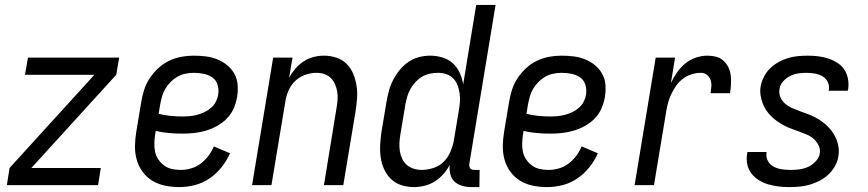

<svg xmlns="http://www.w3.org/2000/svg" viewBox="-20 -755 3540 783"><path d="M8 0 19 -70 365 -450H82L94 -520H466L454 -450L108 -70H391L380 0Z M710 8Q681 8 652.5 2Q624 -4 601 -18Q578 -32 561.5 -54.5Q545 -77 537.5 -104Q530 -131 530.5 -160.5Q531 -190 536 -219L556 -339Q560 -364 568 -389Q576 -414 591 -436.5Q606 -459 626 -477.5Q646 -496 670.5 -507.5Q695 -519 720 -523.5Q745 -528 770 -528Q795 -528 819.5 -525Q844 -522 866 -513Q888 -504 906 -489.5Q924 -475 935.5 -454.5Q947 -434 949 -409.5Q951 -385 947 -360Q943 -336 933 -313Q923 -290 905.5 -272Q888 -254 865.5 -241.5Q843 -229 819 -222Q795 -215 771 -212.5Q747 -210 724 -210Q696 -210 668.5 -212.5Q641 -215 615 -221L613 -208Q610 -190 609.5 -171.5Q609 -153 612.5 -136Q616 -119 626 -104.5Q636 -90 649.5 -80Q663 -70 680.5 -66Q698 -62 717 -62Q737 -62 758.5 -68Q780 -74 798 -87.5Q816 -101 830 -119.5Q844 -138 852 -158L918 -130Q905 -100 883.5 -73Q862 -46 834 -27Q806 -8 774 0Q742 8 710 8ZM724 -280Q739 -280 754.5 -281.5Q770 -283 785 -287Q800 -291 814.5 -298Q829 -305 841.5 -316Q854 -327 861 -341.5Q868 -356 870 -371Q873 -391 867 -410Q861 -429 845.5 -439.5Q830 -450 810.5 -454Q791 -458 771 -458Q754 -458 736.5 -454.5Q719 -451 704 -442.5Q689 -434 676 -421Q663 -408 654 -392.5Q645 -377 640.5 -360.5Q636 -344 633 -328L627 -291Q650 -285 674.5 -282.5Q699 -280 724 -280Z M1008 0 1094 -520H1173L1159 -438Q1170 -458 1184.5 -475Q1199 -492 1218 -504.5Q1237 -517 1258.5 -522.5Q1280 -528 1301 -528Q1327 -528 1351.5 -520Q1376 -512 1393.5 -494.5Q1411 -477 1420.5 -454Q1430 -431 1434 -405.5Q1438 -380 1436 -353.5Q1434 -327 1430 -301L1380 0H1301L1352 -312Q1355 -329 1356.5 -346Q1358 -363 1355.5 -379.5Q1353 -396 1346.5 -411Q1340 -426 1329 -437Q1318 -448 1302.5 -453Q1287 -458 1270 -458Q1247 -458 1223.5 -449.5Q1200 -441 1182.5 -423.5Q1165 -406 1155.5 -383Q1146 -360 1143 -337L1087 0Z M1668 8Q1641 8 1616.5 0Q1592 -8 1574.5 -25Q1557 -42 1546.5 -65Q1536 -88 1532.5 -113.5Q1529 -139 1530.5 -166Q1532 -193 1536 -219L1556 -339Q1560 -362 1566 -384.5Q1572 -407 1583 -428.5Q1594 -450 1609.5 -469Q1625 -488 1645 -502Q1665 -516 1688 -522Q1711 -528 1734 -528Q1760 -528 1784.5 -520.5Q1809 -513 1826.5 -497Q1844 -481 1854.5 -458.5Q1865 -436 1869 -411L1922 -735H2001L1894 -87Q1893 -82 1894 -77Q1895 -72 1897.5 -68.5Q1900 -65 1905 -63.5Q1910 -62 1915 -62H1936L1935 8H1903Q1884 8 1865.5 3Q1847 -2 1834 -14Q1821 -26 1816.5 -45Q1812 -64 1814 -83Q1804 -63 1788.5 -45.5Q1773 -28 1753.5 -15.5Q1734 -3 1711.5 2.5Q1689 8 1668 8ZM1700 -62Q1723 -62 1747.5 -70Q1772 -78 1789.5 -95.5Q1807 -113 1817 -136.5Q1827 -160 1831 -183L1851 -303Q1854 -321 1855.5 -339Q1857 -357 1854.5 -374Q1852 -391 1846 -407Q1840 -423 1828.5 -435Q1817 -447 1800.5 -452.5Q1784 -458 1766 -458Q1750 -458 1733 -454.5Q1716 -451 1701 -442Q1686 -433 1674 -420Q1662 -407 1653.5 -391.5Q1645 -376 1640.5 -360Q1636 -344 1633 -328L1613 -208Q1610 -191 1609 -173.5Q1608 -156 1610.5 -139.5Q1613 -123 1620 -108Q1627 -93 1639 -82.5Q1651 -72 1667 -67Q1683 -62 1700 -62Z M2210 8Q2181 8 2152.5 2Q2124 -4 2101 -18Q2078 -32 2061.5 -54.5Q2045 -77 2037.5 -104Q2030 -131 2030.5 -160.5Q2031 -190 2036 -219L2056 -339Q2060 -364 2068 -389Q2076 -414 2091 -436.5Q2106 -459 2126 -477.5Q2146 -496 2170.5 -507.5Q2195 -519 2220 -523.5Q2245 -528 2270 -528Q2295 -528 2319.5 -525Q2344 -522 2366 -513Q2388 -504 2406 -489.5Q2424 -475 2435.5 -454.5Q2447 -434 2449 -409.5Q2451 -385 2447 -360Q2443 -336 2433 -313Q2423 -290 2405.5 -272Q2388 -254 2365.5 -241.5Q2343 -229 2319 -222Q2295 -215 2271 -212.5Q2247 -210 2224 -210Q2196 -210 2168.5 -212.5Q2141 -215 2115 -221L2113 -208Q2110 -190 2109.5 -171.5Q2109 -153 2112.5 -136Q2116 -119 2126 -104.5Q2136 -90 2149.5 -80Q2163 -70 2180.5 -66Q2198 -62 2217 -62Q2237 -62 2258.5 -68Q2280 -74 2298 -87.5Q2316 -101 2330 -119.5Q2344 -138 2352 -158L2418 -130Q2405 -100 2383.5 -73Q2362 -46 2334 -27Q2306 -8 2274 0Q2242 8 2210 8ZM2224 -280Q2239 -280 2254.5 -281.5Q2270 -283 2285 -287Q2300 -291 2314.5 -298Q2329 -305 2341.5 -316Q2354 -327 2361 -341.5Q2368 -356 2370 -371Q2373 -391 2367 -410Q2361 -429 2345.5 -439.5Q2330 -450 2310.5 -454Q2291 -458 2271 -458Q2254 -458 2236.5 -454.5Q2219 -451 2204 -442.5Q2189 -434 2176 -421Q2163 -408 2154 -392.5Q2145 -377 2140.5 -360.5Q2136 -344 2133 -328L2127 -291Q2150 -285 2174.5 -282.5Q2199 -280 2224 -280Z M2568 0 2654 -520H2733L2716 -416Q2726 -438 2740.5 -459Q2755 -480 2774.5 -496Q2794 -512 2818 -520Q2842 -528 2865 -528Q2884 -528 2901 -523.5Q2918 -519 2930.5 -507.5Q2943 -496 2950.5 -480.5Q2958 -465 2960 -447.5Q2962 -430 2961 -411.5Q2960 -393 2957 -375H2878Q2880 -389 2881 -403Q2882 -417 2877.5 -429.5Q2873 -442 2862.5 -450Q2852 -458 2838 -458Q2819 -458 2800 -452Q2781 -446 2764.5 -433.5Q2748 -421 2736.5 -404Q2725 -387 2716.5 -369Q2708 -351 2703.5 -332.5Q2699 -314 2696 -295L2647 0Z M3199 8Q3177 8 3155.5 5.5Q3134 3 3113.5 -3Q3093 -9 3075 -20Q3057 -31 3044.5 -47.5Q3032 -64 3027.5 -85Q3023 -106 3027 -128L3028 -135H3106V-132Q3103 -114 3111.5 -98.5Q3120 -83 3135.5 -75Q3151 -67 3169 -64.5Q3187 -62 3206 -62Q3223 -62 3241 -64.5Q3259 -67 3275.5 -74.5Q3292 -82 3306 -96.5Q3320 -111 3323 -128Q3326 -146 3318.5 -161.5Q3311 -177 3299 -188Q3287 -199 3271.5 -205.5Q3256 -212 3240.5 -218Q3225 -224 3209 -229.5Q3193 -235 3178 -243Q3163 -251 3149.5 -260.5Q3136 -270 3124.5 -281.5Q3113 -293 3104 -306.5Q3095 -320 3089.5 -335.5Q3084 -351 3081.5 -368Q3079 -385 3082 -403Q3086 -423 3095.5 -442Q3105 -461 3120.5 -476Q3136 -491 3154.5 -501.5Q3173 -512 3193 -518Q3213 -524 3233.5 -526Q3254 -528 3274 -528Q3295 -528 3316.5 -525.5Q3338 -523 3357.5 -516.5Q3377 -510 3394.5 -499Q3412 -488 3423 -471.5Q3434 -455 3438 -434Q3442 -413 3439 -392L3437 -385H3359L3360 -388Q3363 -406 3355.5 -421Q3348 -436 3334 -444Q3320 -452 3303 -455Q3286 -458 3268 -458Q3252 -458 3235 -455.5Q3218 -453 3202 -445Q3186 -437 3173.5 -423Q3161 -409 3159 -392Q3156 -374 3162.5 -358.5Q3169 -343 3182 -332Q3195 -321 3210 -314.5Q3225 -308 3241 -302Q3257 -296 3272.5 -290.5Q3288 -285 3302.5 -277.5Q3317 -270 3330.5 -260.5Q3344 -251 3355.5 -239.5Q3367 -228 3376.5 -214Q3386 -200 3392 -184.5Q3398 -169 3400 -152Q3402 -135 3399 -117Q3396 -97 3385 -77.5Q3374 -58 3358 -43Q3342 -28 3322.5 -18Q3303 -8 3282.5 -2Q3262 4 3241 6Q3220 8 3199 8Z"/></svg>

Font: Iosevka
Style: Italic
Weight: 400
Italic angle: -9°
Monospace: yes
Designer: Belleve Invis
Foundry: Belleve Invis
Version: Version 32.5.0; ttfautohint (v1.8.4)